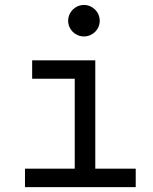

<svg xmlns="http://www.w3.org/2000/svg" viewBox="-20 -764 626 784"><path d="M82 0H534.2V-75.2H369.1V-517.6H111.3V-442.4H285.2V-75.2H82ZM322.8 -615.2C358.4 -615.2 387.2 -643.6 387.2 -679.2C387.2 -714.8 358.4 -743.7 322.8 -743.7C287.1 -743.7 258.3 -714.8 258.3 -679.2C258.3 -643.6 287.1 -615.2 322.8 -615.2Z"/></svg>

Font: Cascadia Code SemiLight
Style: Regular
Weight: 350
Monospace: yes
Designer: Aaron Bell
Foundry: Saja Typeworks
Version: Version 2404.023